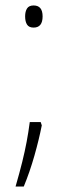

<svg xmlns="http://www.w3.org/2000/svg" viewBox="-20 -554 240 703"><path d="M72 -494Q72 -512 79 -523Q86 -534 103 -534Q136 -534 136 -494Q136 -453 103 -453Q86 -453 79 -464Q72 -475 72 -494ZM129 -107 133 -95Q123 -44 106 16Q89 76 67 129H37Q52 77 61.5 38.5Q71 0 77.5 -34.5Q84 -69 89 -107Z"/></svg>

Font: Noto Sans Khmer Condensed ExtraLight
Style: Regular
Weight: 200
Width: 3
Designer: Danh Hong and the Monotype Design Team
Foundry: Monotype Imaging Inc.
Version: Version 2.004; ttfautohint (v1.8.4.7-5d5b)